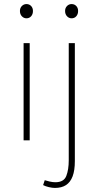

<svg xmlns="http://www.w3.org/2000/svg" viewBox="-20 -690 484 944"><path d="M96 0V-478H126V0ZM110 -600Q97 -600 87.5 -610Q78 -620 78 -636Q78 -651 87.5 -660.5Q97 -670 110 -670Q124 -670 133 -660.5Q142 -651 142 -636Q142 -620 133 -610Q124 -600 110 -600ZM250 234Q237 234 220 230Q203 226 192 220L200 196Q209 199 224 202.5Q239 206 252 206Q294 206 306 175Q318 144 318 98V-478H348V102Q348 148 337 177Q326 206 304.5 220Q283 234 250 234ZM332 -600Q319 -600 309.5 -610Q300 -620 300 -636Q300 -651 309.5 -660.5Q319 -670 332 -670Q346 -670 355 -660.5Q364 -651 364 -636Q364 -620 355 -610Q346 -600 332 -600Z"/></svg>

Font: Source Sans 3 VF
Style: Regular
Weight: 200
Designer: Paul D. Hunt
Foundry: Adobe
Version: Version 3.046;hotconv 1.0.118;makeotfexe 2.5.65603